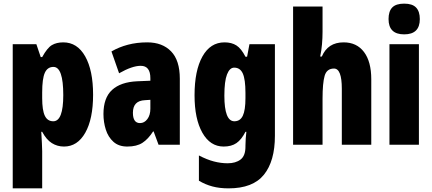

<svg xmlns="http://www.w3.org/2000/svg" viewBox="-20 -796 2376 1056"><path d="M328 -563Q405 -563 448.5 -486Q492 -409 492 -275Q492 -142 449 -66Q406 10 332 10Q295 10 265 -9Q235 -28 212 -71H207Q209 -34 210.5 -7.5Q212 19 212 35V240H50V-553H180L204 -482H212Q240 -533 265.5 -548Q291 -563 328 -563ZM274 -428Q241 -428 226.5 -395.5Q212 -363 212 -288V-256Q212 -190 226.5 -159.5Q241 -129 273 -129Q328 -129 328 -273Q328 -428 274 -428Z M790 -563Q873 -563 921 -513.5Q969 -464 969 -363V0H852L825 -73H822Q795 -31 763.5 -10.5Q732 10 680 10Q633 10 604 -16Q575 -42 562 -83Q549 -124 549 -169Q549 -258 596.5 -301.5Q644 -345 735 -349L807 -352V-366Q807 -434 754 -434Q707 -434 635 -393L593 -513Q634 -537 683.5 -550Q733 -563 790 -563ZM777 -245Q711 -242 711 -176Q711 -119 750 -119Q774 -119 790.5 -141Q807 -163 807 -198V-247Z M1215 -563Q1254 -563 1280.5 -546Q1307 -529 1330 -484H1339L1352 -553H1492V-49Q1492 90 1431.5 165Q1371 240 1237 240Q1188 240 1148.5 229.5Q1109 219 1074 198V59Q1118 82 1156.5 92Q1195 102 1232 102Q1276 102 1303 81.5Q1330 61 1330 11V5Q1330 -12 1331.5 -34Q1333 -56 1335 -71H1330Q1308 -28 1280.5 -9Q1253 10 1210 10Q1136 10 1093 -66Q1050 -142 1050 -272Q1050 -408 1093.5 -485.5Q1137 -563 1215 -563ZM1268 -424Q1243 -424 1228.5 -386.5Q1214 -349 1214 -270Q1214 -129 1269 -129Q1301 -129 1315.5 -159.5Q1330 -190 1330 -256V-285Q1330 -359 1315.5 -391.5Q1301 -424 1268 -424Z M1754 -621Q1754 -587 1751 -552.5Q1748 -518 1741 -485H1750Q1783 -563 1870 -563Q1942 -563 1982 -510Q2022 -457 2022 -360V0H1860V-308Q1860 -419 1817 -419Q1777 -419 1765.5 -379Q1754 -339 1754 -253V0H1592V-760H1754Z M2203 -776Q2248 -776 2268.5 -754.5Q2289 -733 2289 -691Q2289 -607 2203 -607Q2117 -607 2117 -691Q2117 -734 2137.5 -755Q2158 -776 2203 -776ZM2284 -553V0H2122V-553Z"/></svg>

Font: Noto Sans Tamil ExtraCondensed Black
Style: Regular
Weight: 900
Width: 2
Designer: Jelle Bosma - Monotype Design Team
Foundry: Monotype Imaging Inc.
Version: Version 2.004; ttfautohint (v1.8.4.7-5d5b)